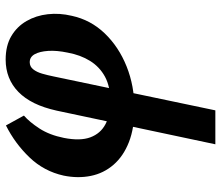

<svg xmlns="http://www.w3.org/2000/svg" viewBox="-70 -404 763 662"><g transform="rotate(-90 311.0 -72.5)"><path d="M145 289 261 -258Q271 -303 287 -335.5Q303 -368 325.5 -390Q348 -412 376 -423Q404 -434 437 -434Q485 -434 518 -414.5Q551 -395 570 -362Q589 -329 593.5 -288.5Q598 -248 588 -206Q574 -141 527.5 -92.5Q481 -44 413.5 -17Q346 10 268 10Q201 10 152.5 -9Q104 -28 74.5 -62Q45 -96 36 -140.5Q27 -185 37 -234Q52 -302 100 -352Q148 -402 210 -433L244 -371Q222 -352 199.5 -317.5Q177 -283 167 -233Q156 -177 169 -142Q182 -107 214 -90Q246 -73 292 -73Q344 -73 378 -91.5Q412 -110 432.5 -143Q453 -176 461 -220Q469 -258 467 -287.5Q465 -317 455.5 -334Q446 -351 428 -351Q413 -351 403.5 -339Q394 -327 388.5 -308Q383 -289 379 -269L262 289Z"/></g></svg>

Font: Ysabeau Infant ExtraBold
Style: Italic
Weight: 800
Italic angle: -12°
Designer: Christian Thalmann (Catharsis Fonts)
Version: Version 2.001;gftools[0.9.30]; featfreeze: ss01,ss02,lnum